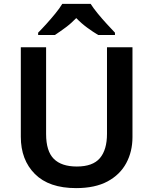

<svg xmlns="http://www.w3.org/2000/svg" viewBox="-20 -957 788 987"><path d="M661 -252Q661 -178 629 -118.5Q597 -59 533 -24.5Q469 10 371 10Q232 10 159.5 -62.5Q87 -135 87 -254V-714H217V-268Q217 -180 256.5 -140.5Q296 -101 375 -101Q457 -101 493.5 -144Q530 -187 530 -269V-714H661ZM446 -937Q460 -915 482.5 -887.5Q505 -860 529 -834Q553 -808 571 -789V-777H485Q458 -793 428 -815Q398 -837 372 -864Q346 -837 317 -815.5Q288 -794 262 -777H176V-789Q195 -808 218.5 -834Q242 -860 264.5 -887.5Q287 -915 300 -937Z"/></svg>

Font: Noto Sans Sora Sompeng Semi
Style: Bold
Weight: 700
Designer: Monotype Design Team. David Williams.
Foundry: Monotype Imaging Inc.
Version: Version 2.101; ttfautohint (v1.8.4.7-5d5b)